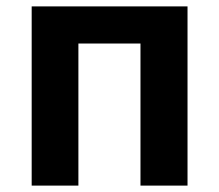

<svg xmlns="http://www.w3.org/2000/svg" viewBox="-20 -580 685 600"><path d="M79 -560V0H225V-444H419V0H566V-560Z"/></svg>

Font: Kinto Sans
Style: Bold
Weight: 700
Designer: Authors: Ryoko NISHIZUKA  (kana & ideographs); Paul D. Hunt (Latin, Greek & Cyrillic); Wenlong ZHANG  (bopomofo); Sandol
Foundry: Adobe Systems Incorporated, ookami Inc.
Version: Version 0.001